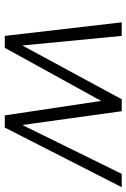

<svg xmlns="http://www.w3.org/2000/svg" viewBox="120 -660 540 821"><g transform="rotate(90 390.5 -250.0)"><path d="M185 0H134L76 -500H134L175 -75L405 -500H456L515 -75L724 -500H781L526 0H474L412 -412Z"/></g></svg>

Font: Albert Sans Light
Style: Italic
Weight: 300
Italic angle: -11.25°
Designer: Andreas Rasmussen
Foundry: a.Foundry
Version: Version 1.025